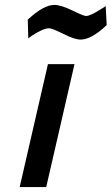

<svg xmlns="http://www.w3.org/2000/svg" viewBox="-20 -761 454 781"><path d="M60 0 175 -500H283L168 0ZM308 -600Q284 -600 238 -623Q192 -646 180 -646Q156 -646 110 -616L95 -605L93 -681Q157 -741 201 -741Q228 -741 274 -718.5Q320 -696 330 -696Q348 -696 394 -726L410 -736L414 -659Q352 -600 308 -600Z"/></svg>

Font: Titillium Web
Style: SemiBold Italic
Weight: 600
Italic angle: -13°
Version: Version 1.001;PS 57.000;hotconv 1.0.70;makeotf.lib2.5.55311